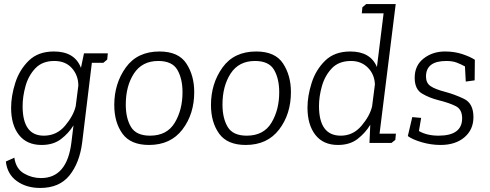

<svg xmlns="http://www.w3.org/2000/svg" viewBox="-20 -708 2427 951"><path d="M396 -444H514L511 -413L492 -397H435L387 -2Q374 99 324 161Q274 223 179 223Q111 223 63.5 189Q16 155 9 92L51 73Q59 128 98.5 151Q138 174 183 174Q313 174 334 -5L344 -87Q320 -48 282 -19Q244 10 186 10Q113 10 74 -39.5Q35 -89 35 -174Q35 -232 55.5 -297Q76 -362 122.5 -407.5Q169 -453 247 -453Q350 -453 381 -372ZM249 -406Q190 -406 155.5 -370Q121 -334 106.5 -282Q92 -230 92 -182Q92 -36 197 -36Q261 -36 302.5 -85.5Q344 -135 355 -182L368 -284Q368 -334 336.5 -370Q305 -406 249 -406Z M546 -188Q546 -294 603 -373.5Q660 -453 770 -453Q864 -453 903 -393.5Q942 -334 942 -252Q942 -143 883.5 -66.5Q825 10 718 10Q627 10 586.5 -46Q546 -102 546 -188ZM603 -190Q603 -122 629 -79Q655 -36 723 -36Q807 -36 845.5 -100Q884 -164 884 -251Q884 -318 858.5 -362Q833 -406 764 -406Q684 -406 643.5 -344Q603 -282 603 -190Z M1025 -188Q1025 -294 1082 -373.5Q1139 -453 1249 -453Q1343 -453 1382 -393.5Q1421 -334 1421 -252Q1421 -143 1362.5 -66.5Q1304 10 1197 10Q1106 10 1065.5 -46Q1025 -102 1025 -188ZM1082 -190Q1082 -122 1108 -79Q1134 -36 1202 -36Q1286 -36 1324.5 -100Q1363 -164 1363 -251Q1363 -318 1337.5 -362Q1312 -406 1243 -406Q1163 -406 1122.5 -344Q1082 -282 1082 -190Z M1775 -672 1794 -688H1940L1860 -46H1941L1938 -15L1919 0H1810L1814 -90Q1790 -50 1751.5 -20Q1713 10 1654 10Q1581 10 1542 -40Q1503 -90 1503 -175Q1503 -232 1523.5 -297Q1544 -362 1590.5 -407.5Q1637 -453 1715 -453Q1815 -453 1847 -376L1880 -642H1772ZM1719 -406Q1658 -406 1623.5 -369.5Q1589 -333 1574.5 -281.5Q1560 -230 1560 -183Q1560 -36 1668 -36Q1729 -36 1770.5 -85Q1812 -134 1823 -181L1837 -290Q1835 -340 1802 -373Q1769 -406 1719 -406Z M2152 -36Q2269 -36 2269 -122Q2269 -166 2238 -182Q2207 -198 2151 -212Q2107 -223 2070.5 -244.5Q2034 -266 2034 -323Q2034 -384 2078.5 -418.5Q2123 -453 2184 -453Q2231 -453 2270 -440Q2309 -427 2332 -412L2331 -310L2287 -304L2283 -379Q2263 -390 2242 -398Q2221 -406 2191 -406Q2090 -406 2090 -329Q2090 -297 2112.5 -281.5Q2135 -266 2185 -253Q2231 -241 2278 -218.5Q2325 -196 2325 -128Q2325 -66 2280.5 -28Q2236 10 2162 10Q2115 10 2069 -3.5Q2023 -17 2000 -34L2022 -128L2066 -124L2055 -59Q2095 -36 2152 -36Z"/></svg>

Font: Zilla Slab Light
Style: Italic
Weight: 300
Italic angle: -6°
Designer: Typotheque.com
Foundry: Typotheque type foundry
Version: Version 1.1; 2017; ttfautohint (v1.6)